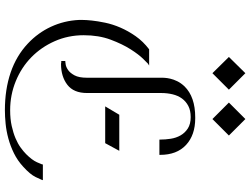

<svg xmlns="http://www.w3.org/2000/svg" viewBox="-142 -882 1047 804"><g transform="rotate(90 382.0 -479.5)"><path d="M286 -983 355 -914 286 -845 218 -914ZM478 -983 547 -914 478 -845 409 -914ZM305 -637Q305 -637 305.5 -646Q306 -655 309 -668.5Q312 -682 319.5 -697.5Q327 -713 341 -728Q385 -773 471 -773Q473 -773 475 -773Q545 -773 586.5 -734.5Q628 -696 628 -626V-623H564V-626Q564 -648 560.5 -670.5Q557 -693 546.5 -711.5Q536 -730 517.5 -742Q499 -754 470 -754Q442 -754 423 -744Q404 -734 392 -717.5Q380 -701 374.5 -678.5Q369 -656 369 -631V-320Q369 -264 334.5 -237.5Q300 -211 247 -211L241 -212H235V-229H238Q239 -229 249.5 -230.5Q260 -232 272.5 -240.5Q285 -249 295 -267.5Q305 -286 305 -320ZM734 -135 732 -129Q732 -128 721 -105Q710 -82 678 -53Q652 -29 621.5 -14Q591 1 559.5 9.5Q528 18 497.5 21Q467 24 441 24Q354 24 283.5 0Q213 -24 162 -72Q117 -114 91.5 -169Q66 -224 63 -286Q63 -286 63 -301Q63 -316 65.5 -340Q68 -364 74.5 -395.5Q81 -427 95 -459.5Q109 -492 131 -523.5Q153 -555 186 -580H254L246 -575Q246 -575 227 -556Q208 -537 186 -502.5Q164 -468 145.5 -418.5Q127 -369 127 -306Q127 -241 152 -184.5Q177 -128 219.5 -86.5Q262 -45 319.5 -21.5Q377 2 441 2Q478 2 507 -4.5Q536 -11 558.5 -20.5Q581 -30 597.5 -42Q614 -54 625 -65Q650 -90 659 -110.5Q668 -131 668 -132V-135ZM579 -396H425L460 -455H611Z"/></g></svg>

Font: Milkman
Style: Regular
Weight: 300
Designer: Giulia Boggio / Martin Desinde
Version: Version 1.000